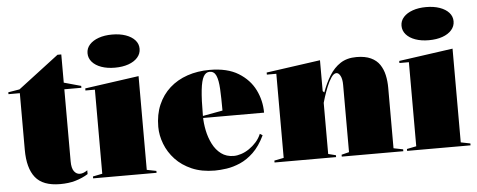

<svg xmlns="http://www.w3.org/2000/svg" viewBox="-50 -870 2508 1010"><g transform="rotate(-5 1204.0 -365.0)"><path d="M230 15Q139 15 99.5 -34.5Q60 -84 60 -181V-480H0V-490L60 -500L275 -664H295V-515L385 -490V-480H295V-100Q295 -63 307.5 -46.5Q320 -30 338 -30Q348 -30 358 -34Q368 -38 378 -45V-25Q364 -16 347 -8.5Q330 -1 311.5 4.5Q293 10 272.5 12.5Q252 15 230 15Z M570 -570Q530 -570 499 -581Q468 -592 450.5 -612Q433 -632 433 -658Q433 -684 450.5 -703.5Q468 -723 499 -734Q530 -745 570 -745Q611 -745 642 -734Q673 -723 690.5 -703.5Q708 -684 708 -658Q708 -632 690.5 -612Q673 -592 642 -581Q611 -570 570 -570ZM405 0V-10L455 -20V-464H405V-475L690 -515V-20L740 -10V0Z M1065 -515Q1158 -515 1216.5 -479Q1275 -443 1303 -386.5Q1331 -330 1331 -266H1005V-276L1114 -296Q1114 -364 1111.5 -410.5Q1109 -457 1098.5 -481Q1088 -505 1064 -505Q1044 -505 1032 -484Q1020 -463 1014.5 -413.5Q1009 -364 1009 -276Q1009 -239 1017 -200Q1025 -161 1042 -127.5Q1059 -94 1086.5 -73.5Q1114 -53 1153 -53Q1171 -53 1192.5 -60Q1214 -67 1234.5 -81Q1255 -95 1272 -114Q1289 -133 1299 -157L1313 -148Q1286 -92 1252 -59.5Q1218 -27 1181 -11Q1144 5 1109.5 10Q1075 15 1047 15Q978 15 926 -7.5Q874 -30 839.5 -67Q805 -104 787.5 -149.5Q770 -195 770 -240Q770 -305 792 -356Q814 -407 853.5 -442.5Q893 -478 947 -496.5Q1001 -515 1065 -515Z M2043 -10V0H1718V-10L1758 -20V-375Q1758 -406 1749 -423Q1740 -440 1728 -440Q1714 -440 1700.5 -420Q1687 -400 1676 -372.5Q1665 -345 1657.5 -321.5Q1650 -298 1648 -290V-20L1688 -10V0H1363V-10L1413 -20V-464H1363V-475L1648 -515V-352L1656 -344Q1673 -392 1697 -431Q1721 -470 1755.5 -492.5Q1790 -515 1840 -515Q1886 -515 1916 -501Q1946 -487 1962.5 -462.5Q1979 -438 1986 -406.5Q1993 -375 1993 -340V-20Z M2228 -570Q2188 -570 2157 -581Q2126 -592 2108.5 -612Q2091 -632 2091 -658Q2091 -684 2108.5 -703.5Q2126 -723 2157 -734Q2188 -745 2228 -745Q2269 -745 2300 -734Q2331 -723 2348.5 -703.5Q2366 -684 2366 -658Q2366 -632 2348.5 -612Q2331 -592 2300 -581Q2269 -570 2228 -570ZM2063 0V-10L2113 -20V-464H2063V-475L2348 -515V-20L2398 -10V0Z"/></g></svg>

Font: Kalnia Thin
Style: Bold
Weight: 700
Version: Version 1.105